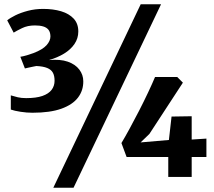

<svg xmlns="http://www.w3.org/2000/svg" viewBox="-20 -835 1012 906"><path d="M133 -303Q106 -303 77 -307.5Q48 -312 31 -318V-385Q47 -380 64 -376Q81 -372 103.5 -372Q150.5 -372 180 -382.2Q209.5 -392.5 223.5 -411Q237.5 -429.5 237.5 -454Q237.5 -477.5 229.5 -492Q221.5 -506.5 202.8 -514.2Q184 -522 151.5 -523.5Q145 -522.5 134.8 -520.2Q124.5 -518 114.2 -515.8Q104 -513.5 97.5 -512L76 -567Q91 -569.5 107 -574.2Q123 -579 138 -584.5Q181 -601 199.5 -621.5Q218 -642 218 -663.5Q217.5 -683.5 208.8 -694.5Q200 -705.5 184 -710.2Q168 -715 145 -715Q110 -715 84 -702.2Q58 -689.5 44.5 -681L14 -739Q27 -750 52.2 -762.5Q77.5 -775 111.5 -784Q145.5 -793 183.5 -793Q231 -793 268.5 -781.8Q306 -770.5 327.8 -747Q349.5 -723.5 349.5 -686.5Q349.5 -654 331.5 -627.5Q313.5 -601 282.2 -582Q251 -563 211 -551.5Q264 -556.5 299.8 -544Q335.5 -531.5 354.2 -506.8Q373 -482 373 -451.5Q373.5 -408 348 -374.5Q322.5 -341 269.5 -322Q216.5 -303 133 -303ZM644 -815H740L327 51H231.5ZM774 0V-94H577.5L553 -160Q569 -186.5 591 -226.8Q613 -267 636.2 -312.2Q659.5 -357.5 679.2 -399.5Q699 -441.5 711.5 -471.5H816.5L843 -445L685 -203L643.5 -163L777 -174.5L789.5 -285L884.5 -286.5V-176.5L954 -181V-94H884.5V0Z"/></svg>

Font: Merriweather 20pt Black
Style: Regular
Weight: 900
Version: Version 2.100